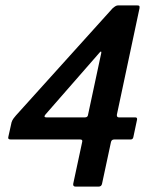

<svg xmlns="http://www.w3.org/2000/svg" viewBox="-20 -693 558 713"><path d="M261 0Q250 0 252 -11L285 -165Q288 -175 278 -175H20Q8 -175 11 -185L23 -239Q25 -246 30.5 -253.5Q36 -261 39 -264L398 -662Q405 -668 409.5 -670.5Q414 -673 419 -673H489Q496 -673 497.5 -670.5Q499 -668 498 -662L414 -267Q413 -257 422 -257H483Q490 -257 489 -249L475 -183Q473 -175 465 -175H404Q394 -175 392 -165L359 -11Q357 0 346 0ZM153 -257H295Q306 -257 307 -267L356 -496Q357 -501 355 -501.5Q353 -502 350 -498L149 -268Q140 -257 153 -257Z"/></svg>

Font: Glory Thin SemiBold
Style: Italic
Weight: 600
Italic angle: -12°
Version: Version 1.011